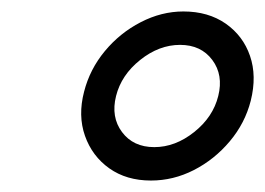

<svg xmlns="http://www.w3.org/2000/svg" viewBox="-20 -705 463 335"><path d="M243.3 -390Q200.8 -390 170.8 -411.2Q140.8 -432.5 128.3 -467.9Q115.8 -503.3 126.7 -545Q136.7 -584.2 162.9 -615.8Q189.2 -647.5 225.4 -666.2Q261.7 -685 300 -685Q343.3 -685 373.8 -663.8Q404.2 -642.5 416.2 -607.5Q428.3 -572.5 417.5 -529.2Q407.5 -490 380.8 -458.3Q354.2 -426.7 318.3 -408.3Q282.5 -390 243.3 -390ZM249.2 -448.3Q285.8 -448.3 318.8 -474.6Q351.7 -500.8 360.8 -537.5Q370 -574.2 350.4 -600.4Q330.8 -626.7 294.2 -626.7Q257.5 -626.7 224.6 -600.4Q191.7 -574.2 182.5 -537.5Q173.3 -500.8 192.9 -474.6Q212.5 -448.3 249.2 -448.3Z"/></svg>

Font: Funnel Sans Light
Style: Italic
Weight: 300
Italic angle: -14.036°
Designer: NORD ID, Kristian Moeller
Foundry: Dicotype
Version: Version 1.000